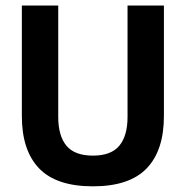

<svg xmlns="http://www.w3.org/2000/svg" viewBox="-20 -659 672 694"><path d="M316 14.5Q184 14.5 121.5 -50.2Q59 -115 59 -239.5V-639H190.5V-236.5Q190.5 -168 220.2 -132.2Q250 -96.5 316 -96.5Q381.5 -96.5 411.2 -132.2Q441 -168 441 -236.5V-639H572.5V-239.5Q572.5 -115 510 -50.2Q447.5 14.5 316 14.5Z"/></svg>

Font: Anek Malayalam SemiBold
Style: Regular
Weight: 600
Version: Version 1.003